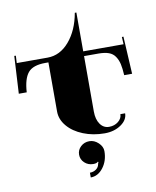

<svg xmlns="http://www.w3.org/2000/svg" viewBox="-96 -742 848 1043"><g transform="rotate(-10 328.0 -221.0)"><path d="M417 99.2Q417 152.1 388.3 189.7Q359.7 227.3 319.1 227.3V201Q338.7 201 353.1 190.8Q367.6 180.5 370.6 164.3Q371.9 156.5 375 152.1L371.5 149.5Q365.4 157.8 345.3 157.8Q317.3 157.8 297.6 139.4Q278 121.1 278 94.8Q278 68.6 297.6 50.3Q317.3 31.9 345.3 31.9Q372.4 31.9 394.7 52.9Q417 73.9 417 99.2ZM201 -428.3H183.6Q115.4 -428.3 88.3 -395.5Q61.2 -362.8 56.8 -288.5H13.1L24.5 -495.2L33.2 -494.8L31 -454.5H201Q270.1 -454.5 321.2 -514.4Q372.4 -574.3 389 -668.7H397.7V-454.5H620.2L618 -494.8L626.7 -495.2L638.1 -288.5H594.4Q592.2 -326.9 586.8 -350.7Q581.3 -374.6 568.6 -393.4Q555.9 -412.2 533.7 -420.2Q511.4 -428.3 476.4 -428.3H397.7V-122.4Q397.7 -79.1 416.3 -52.7Q434.9 -26.2 465.5 -26.2Q495.2 -26.2 516.2 -43.1Q537.2 -59.9 537.2 -83.5H563.4Q563.4 -47.2 526 -21.4Q488.6 4.4 435.8 4.4Q371.9 4.4 318 -17.3Q264 -38.9 232.5 -76.3Q201 -113.6 201 -157.3Z"/></g></svg>

Font: Wabroye
Style: Medium
Weight: 500
Designer: gluk
Foundry: gluk
Version: Version 0.14